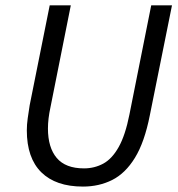

<svg xmlns="http://www.w3.org/2000/svg" viewBox="-20 -676 656 708"><path d="M285.8 12Q185.9 12 132.4 -40.6Q78.9 -93.3 78.9 -195.3Q78.9 -216.6 82.2 -239.9Q85.4 -263.1 89.4 -287.8L163.3 -656.3H241.1L166.2 -281Q161.4 -258.9 159.1 -239.5Q156.8 -220.1 156.8 -202.1Q156.8 -131.8 189.3 -93.4Q221.8 -55.1 289.8 -55.1Q328.3 -55.1 360.7 -72.6Q393.2 -90.2 417.6 -133.7Q442.1 -177.1 457.3 -253.9L537.6 -656.3H614.2L532.5 -250.9Q512.9 -151.6 477.6 -94.2Q442.3 -36.7 393.8 -12.4Q345.4 12 285.8 12Z"/></svg>

Font: Source Sans 3 VF
Style: Italic
Weight: 200
Italic angle: -11°
Designer: Paul D. Hunt
Foundry: Adobe Systems Incorporated
Version: Version 3.042;hotconv 1.0.118;makeotfexe 2.5.65603